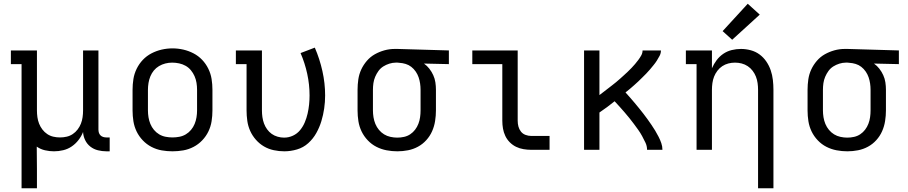

<svg xmlns="http://www.w3.org/2000/svg" viewBox="-20 -799 4840 1024"><path d="M95 205V-457H38V-530H177V-210Q177 -192 179.5 -174Q182 -156 188.5 -139.5Q195 -123 206 -108.5Q217 -94 232 -84Q247 -74 264.5 -70Q282 -66 300 -66Q318 -66 335.5 -70Q353 -74 368 -84Q383 -94 394 -108.5Q405 -123 411.5 -139.5Q418 -156 420.5 -174Q423 -192 423 -210V-530H505V-108Q505 -99 507.5 -91Q510 -83 516 -77Q522 -71 530.5 -68.5Q539 -66 547 -66H565V8H547Q525 8 502.5 2.5Q480 -3 462 -17Q444 -31 434 -52Q424 -73 423 -95Q414 -72 398.5 -52Q383 -32 362.5 -18Q342 -4 317.5 2Q293 8 268 8Q244 8 220 2.5Q196 -3 176 -17Q176 13 176.5 43Q177 73 177 102V205Z M900 8Q871 8 842.5 3Q814 -2 788 -15.5Q762 -29 741.5 -50.5Q721 -72 708.5 -98Q696 -124 691.5 -152.5Q687 -181 687 -210V-320Q687 -349 691.5 -377.5Q696 -406 709 -432.5Q722 -459 742 -480Q762 -501 788 -514.5Q814 -528 842.5 -534.5Q871 -541 900 -541Q929 -541 957.5 -534.5Q986 -528 1012 -514.5Q1038 -501 1058 -480Q1078 -459 1091 -432.5Q1104 -406 1108.5 -377.5Q1113 -349 1113 -320V-210Q1113 -181 1108.5 -152.5Q1104 -124 1091.5 -98Q1079 -72 1058.5 -50.5Q1038 -29 1012 -15.5Q986 -2 957.5 3Q929 8 900 8ZM900 -66Q918 -66 936.5 -69.5Q955 -73 971 -82.5Q987 -92 999 -106.5Q1011 -121 1018 -138Q1025 -155 1028 -173.5Q1031 -192 1031 -210V-320Q1031 -339 1028 -357.5Q1025 -376 1017.5 -393Q1010 -410 998 -424.5Q986 -439 970 -448Q954 -457 935.5 -461Q917 -465 898 -465Q880 -465 862 -460.5Q844 -456 828 -446.5Q812 -437 800.5 -423Q789 -409 782 -392Q775 -375 772 -356.5Q769 -338 769 -320V-210Q769 -192 772 -173.5Q775 -155 782 -138Q789 -121 801 -106.5Q813 -92 829 -82.5Q845 -73 863.5 -69.5Q882 -66 900 -66Z M1496 8Q1468 8 1440 2Q1412 -4 1388 -18Q1364 -32 1345 -53.5Q1326 -75 1314.5 -100.5Q1303 -126 1299 -154Q1295 -182 1295 -210V-457H1238V-530H1377V-210Q1377 -192 1379.5 -174.5Q1382 -157 1388 -140.5Q1394 -124 1404.5 -109.5Q1415 -95 1429 -85Q1443 -75 1460.5 -70Q1478 -65 1495 -65Q1520 -65 1542.5 -75.5Q1565 -86 1580.5 -105Q1596 -124 1605.5 -146.5Q1615 -169 1620.5 -193Q1626 -217 1628.5 -241.5Q1631 -266 1631 -290Q1631 -348 1618.5 -405.5Q1606 -463 1583 -516L1659 -545Q1685 -485 1699.5 -420Q1714 -355 1714 -290Q1714 -255 1709 -220.5Q1704 -186 1694 -153Q1684 -120 1667 -89.5Q1650 -59 1624 -35.5Q1598 -12 1564 -2Q1530 8 1496 8Z M2099 8Q2070 8 2041.5 2.5Q2013 -3 1987.5 -16Q1962 -29 1941.5 -50.5Q1921 -72 1908.5 -98Q1896 -124 1891.5 -152.5Q1887 -181 1887 -210V-320Q1887 -348 1891 -375.5Q1895 -403 1906.5 -428Q1918 -453 1936.5 -474.5Q1955 -496 1979 -509.5Q2003 -523 2030 -530.5Q2057 -538 2085 -538Q2089 -538 2092.5 -538Q2096 -538 2100 -538L2374 -530V-457L2241 -460Q2257 -449 2269.5 -433Q2282 -417 2290.5 -398.5Q2299 -380 2302 -360Q2305 -340 2305 -320V-210Q2305 -182 2300.5 -153.5Q2296 -125 2284.5 -99Q2273 -73 2253.5 -51.5Q2234 -30 2209 -16.5Q2184 -3 2156 2.5Q2128 8 2099 8ZM2099 -65Q2117 -65 2135 -69Q2153 -73 2168 -83Q2183 -93 2194 -107.5Q2205 -122 2211.5 -139Q2218 -156 2220.5 -174Q2223 -192 2223 -210V-320Q2223 -337 2220.5 -354Q2218 -371 2212.5 -387Q2207 -403 2197 -417.5Q2187 -432 2173.5 -442.5Q2160 -453 2143.5 -458Q2127 -463 2110 -464L2100 -465Q2098 -465 2095.5 -465Q2093 -465 2091 -465Q2074 -465 2056.5 -459.5Q2039 -454 2024 -444.5Q2009 -435 1998.5 -420.5Q1988 -406 1981 -389.5Q1974 -373 1971.5 -355.5Q1969 -338 1969 -320V-210Q1969 -192 1972 -173.5Q1975 -155 1982 -138Q1989 -121 2001 -106.5Q2013 -92 2028.5 -82.5Q2044 -73 2062.5 -69Q2081 -65 2099 -65Z M2813 0Q2793 0 2772 -3.5Q2751 -7 2732.5 -16Q2714 -25 2699 -40Q2684 -55 2675 -74Q2666 -93 2662.5 -113.5Q2659 -134 2659 -155V-457H2499V-530H2741V-155Q2741 -139 2745 -124Q2749 -109 2758.5 -97Q2768 -85 2783 -79.5Q2798 -74 2813 -74H2911V0Z M3095 0V-530H3177V-292Q3189 -301 3200 -309.5Q3211 -318 3222 -326.5Q3233 -335 3244 -343.5Q3255 -352 3266 -361Q3277 -370 3287.5 -379.5Q3298 -389 3308 -398Q3318 -407 3328.5 -417Q3339 -427 3348.5 -437Q3358 -447 3367 -457.5Q3376 -468 3384.5 -479.5Q3393 -491 3400 -503.5Q3407 -516 3407 -530H3505Q3505 -515 3498 -501.5Q3491 -488 3483 -475.5Q3475 -463 3465.5 -451.5Q3456 -440 3446.5 -428.5Q3437 -417 3426.5 -406.5Q3416 -396 3405.5 -385.5Q3395 -375 3384 -364.5Q3373 -354 3362 -344.5Q3351 -335 3339.5 -325Q3328 -315 3316 -306Q3329 -292 3341 -278Q3353 -264 3365 -250Q3377 -236 3388.5 -221.5Q3400 -207 3411.5 -192.5Q3423 -178 3433.5 -163Q3444 -148 3454.5 -133Q3465 -118 3474.5 -102Q3484 -86 3492.5 -69.5Q3501 -53 3507 -35.5Q3513 -18 3513 0H3431Q3431 -20 3422.5 -38Q3414 -56 3404.5 -73.5Q3395 -91 3383.5 -107Q3372 -123 3360.5 -138.5Q3349 -154 3336.5 -169.5Q3324 -185 3311 -200Q3298 -215 3285 -229.5Q3272 -244 3258 -259Q3238 -243 3218 -228Q3198 -213 3177 -199V0Z M4023 205V-320Q4023 -338 4020.5 -356Q4018 -374 4011.5 -390.5Q4005 -407 3994 -421.5Q3983 -436 3968 -446Q3953 -456 3935.5 -460.5Q3918 -465 3900 -465Q3882 -465 3864.5 -460.5Q3847 -456 3832 -446Q3817 -436 3806 -421.5Q3795 -407 3788.5 -390.5Q3782 -374 3779.5 -356Q3777 -338 3777 -320V0H3695V-457H3638V-530H3777V-435Q3787 -458 3802 -478Q3817 -498 3837.5 -512Q3858 -526 3882.5 -532Q3907 -538 3932 -538Q3958 -538 3984 -531Q4010 -524 4031 -508.5Q4052 -493 4067 -471Q4082 -449 4090.5 -424Q4099 -399 4102 -372.5Q4105 -346 4105 -320V205ZM3885 -587 3834 -633 3968 -779 4032 -721Z M4499 8Q4470 8 4441.5 2.5Q4413 -3 4387.5 -16Q4362 -29 4341.5 -50.5Q4321 -72 4308.5 -98Q4296 -124 4291.5 -152.5Q4287 -181 4287 -210V-320Q4287 -348 4291 -375.5Q4295 -403 4306.5 -428Q4318 -453 4336.5 -474.5Q4355 -496 4379 -509.5Q4403 -523 4430 -530.5Q4457 -538 4485 -538Q4489 -538 4492.5 -538Q4496 -538 4500 -538L4774 -530V-457L4641 -460Q4657 -449 4669.5 -433Q4682 -417 4690.5 -398.5Q4699 -380 4702 -360Q4705 -340 4705 -320V-210Q4705 -182 4700.5 -153.5Q4696 -125 4684.5 -99Q4673 -73 4653.5 -51.5Q4634 -30 4609 -16.5Q4584 -3 4556 2.5Q4528 8 4499 8ZM4499 -65Q4517 -65 4535 -69Q4553 -73 4568 -83Q4583 -93 4594 -107.5Q4605 -122 4611.5 -139Q4618 -156 4620.5 -174Q4623 -192 4623 -210V-320Q4623 -337 4620.5 -354Q4618 -371 4612.5 -387Q4607 -403 4597 -417.5Q4587 -432 4573.5 -442.5Q4560 -453 4543.5 -458Q4527 -463 4510 -464L4500 -465Q4498 -465 4495.5 -465Q4493 -465 4491 -465Q4474 -465 4456.5 -459.5Q4439 -454 4424 -444.5Q4409 -435 4398.5 -420.5Q4388 -406 4381 -389.5Q4374 -373 4371.5 -355.5Q4369 -338 4369 -320V-210Q4369 -192 4372 -173.5Q4375 -155 4382 -138Q4389 -121 4401 -106.5Q4413 -92 4428.5 -82.5Q4444 -73 4462.5 -69Q4481 -65 4499 -65Z"/></svg>

Font: Iosevka Curly Slab Extended
Style: Regular
Weight: 400
Width: 7
Monospace: yes
Designer: Belleve Invis
Foundry: Belleve Invis
Version: Version 11.1.0; ttfautohint (v1.8.3)